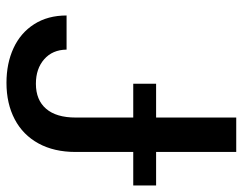

<svg xmlns="http://www.w3.org/2000/svg" viewBox="-99 -648 757 599"><g transform="rotate(90 279.5 -348.5)"><path d="M454.1 -707V-457H558.6V-385.7H454.1V-206.1Q454.1 -138.7 427.5 -90.1Q400.9 -41.5 352.1 -15.9Q303.2 9.8 238.3 9.8Q177.7 9.8 130.1 -12.2Q82.5 -34.2 55.4 -76.7Q28.3 -119.1 28.3 -177.7H134.8Q135.3 -133.8 164.8 -107.9Q194.3 -82 241.2 -82Q292 -82 319.3 -113.8Q346.7 -145.5 346.7 -206.1V-385.7H241.2V-457H346.7V-707Z"/></g></svg>

Font: Pretendard Medium
Style: Regular
Weight: 500
Designer: Base glyphs from Inter by Rasmus Andersson; Hangeul glyphs from Noto Sans CJK(Source Han Sans) by Jang Soo-young and Kan
Foundry: Kil Hyung-jin
Version: Version 1.309